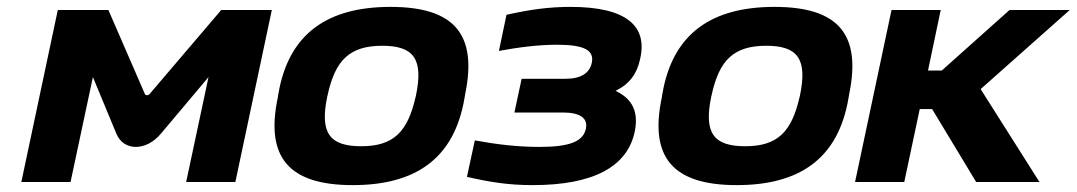

<svg xmlns="http://www.w3.org/2000/svg" viewBox="-20 -529 3129 558"><path d="M148 -500 42 0H185L250 -305L318 -141C339 -89 405 -89 448 -141L586 -305L521 0H664L770 -500H623L415 -256C410 -251 403 -251 401 -256L295 -500Z M789 -256 787 -244C751 -71 820 9 1005 9C1187 9 1300 -67 1330 -244L1332 -256C1367 -426 1304 -509 1115 -509C934 -509 819 -433 789 -256ZM931 -248 932 -252C954 -354 996 -396 1091 -396C1182 -396 1211 -358 1189 -252L1188 -248C1165 -146 1124 -104 1030 -104C938 -104 909 -142 931 -248Z M1623 -300H1496L1475 -202H1617C1666 -202 1691 -185 1682 -152C1673 -118 1636 -102 1547 -102C1483 -102 1419 -110 1360 -121L1337 -15C1403 0 1456 9 1528 9C1704 9 1804 -44 1825 -148C1836 -204 1818 -242 1769 -265C1810 -285 1831 -315 1840 -356C1863 -452 1803 -509 1638 -509C1575 -509 1519 -501 1452 -486L1430 -381C1484 -391 1543 -399 1599 -399C1680 -399 1707 -382 1700 -347C1694 -317 1669 -300 1623 -300Z M1905 -256 1903 -244C1867 -71 1936 9 2121 9C2303 9 2416 -67 2446 -244L2448 -256C2483 -426 2420 -509 2231 -509C2050 -509 1935 -433 1905 -256ZM2047 -248 2048 -252C2070 -354 2112 -396 2207 -396C2298 -396 2327 -358 2305 -252L2304 -248C2281 -146 2240 -104 2146 -104C2054 -104 2025 -142 2047 -248Z M2571 -500 2465 0H2608L2653 -212H2689L2817 0H3001L2830 -270L3089 -500H2914L2717 -324H2677L2714 -500Z"/></svg>

Font: LT Wave Bold
Style: Italic
Weight: 700
Designer: Daniel Lyons
Version: Version 2.5 (Glyphs App)